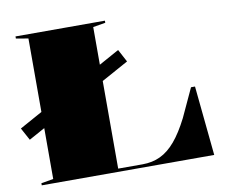

<svg xmlns="http://www.w3.org/2000/svg" viewBox="-94 -804 1053 899"><g transform="rotate(-10 432.5 -354.0)"><path d="M16 -220 -16 -279 496 -562 528 -502ZM34 0V-10L92 -20V-688L34 -698V-708H459V-698L400 -688V-15H516Q563 -15 601 -33Q639 -51 672.5 -90.5Q706 -130 739 -195L802 -331H821L854 0Z"/></g></svg>

Font: Kalnia SemiExpanded SemiBold
Style: Regular
Weight: 600
Width: 6
Designer: Frida Medrano
Foundry: Frida Medrano
Version: Version 1.105